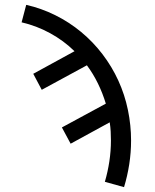

<svg xmlns="http://www.w3.org/2000/svg" viewBox="-20 -558 640 791"><path d="M491 213 412 191Q424 150 430.5 107Q437 64 437 21Q437 2 436 -16.5Q435 -35 432 -54L271 34L235 -33L416 -131Q403 -174 383.5 -214Q364 -254 338 -289L152 -188L117 -254L287 -347Q242 -391 186 -421.5Q130 -452 69 -466L88 -538Q150 -524 207.5 -495.5Q265 -467 314 -426.5Q363 -386 402 -335Q441 -284 467.5 -226Q494 -168 507 -105Q520 -42 520 21Q520 70 512.5 118.5Q505 167 491 213Z"/></svg>

Font: Iosevka Curly Extended
Style: Regular
Weight: 400
Width: 7
Monospace: yes
Designer: Belleve Invis
Foundry: Belleve Invis
Version: Version 11.1.0; ttfautohint (v1.8.3)